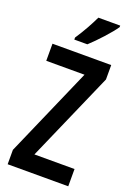

<svg xmlns="http://www.w3.org/2000/svg" viewBox="-174 -1001 740 1066"><g transform="rotate(20 196.0 -468.5)"><path d="M342 -928V-937H213C192 -893 165 -843 129 -789V-777H206C250 -817 316 -889 342 -928ZM376 0V-102H139L370 -629V-714H23V-613H249L18 -85V0Z"/></g></svg>

Font: Noto Sans Sinhala UI ExtraCondensed SemiBold
Style: Regular
Weight: 600
Width: 2
Designer: Jelle Bosma - Monotype Design Team
Foundry: Monotype Imaging Inc.
Version: Version 2.006